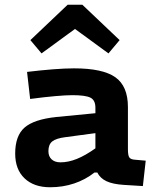

<svg xmlns="http://www.w3.org/2000/svg" viewBox="-20 -778 654 809"><path d="M519 -327V-149Q519 -123 525 -114.5Q531 -106 549 -105L594 -101L582 6L501 1Q455 -2 428.5 -14.5Q402 -27 390 -51H378Q340 -21 292.5 -5Q245 11 191 11Q123 11 83.5 -26.5Q44 -64 44 -131Q44 -206 83.5 -240.5Q123 -275 217 -285L382 -301V-324Q382 -356 361 -366.5Q340 -377 285 -377Q259 -377 213 -373Q167 -369 107 -361L94 -475Q152 -482 203 -486Q254 -490 292 -490Q413 -490 466 -452.5Q519 -415 519 -327ZM184 -141Q184 -119 197.5 -106.5Q211 -94 235 -94Q268 -94 304 -108.5Q340 -123 382 -153V-217L255 -200Q216 -195 200 -182Q184 -169 184 -141ZM155 -553 108 -609 265 -758H327L484 -609L437 -553L296 -656Z"/></svg>

Font: Intel One Mono
Style: Bold
Weight: 700
Monospace: yes
Designer: Fred Shallcrass
Foundry: Frere-Jones Type LLC
Version: Version 1.400;hotconv 1.1.0;makeotfexe 2.6.0;FJTRelease1.4